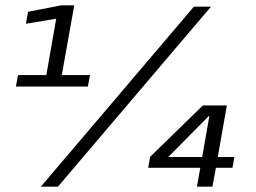

<svg xmlns="http://www.w3.org/2000/svg" viewBox="-20 -699 960 719"><path d="M39.5 -375H309L317 -418H211.5L258 -679H209.5L85 -655L77 -610L190.5 -629L153.5 -418H47.5ZM133 0H197L770 -674H706ZM717.5 0H775.5L788.5 -70.5H850.5L857.5 -111H795.5L829.5 -304H739.5L542 -111.5L535 -70.5H730ZM610 -111 761.5 -264H764L737 -111Z"/></svg>

Font: Anybody UltraCondensed Thin Medium
Style: Italic
Weight: 500
Italic angle: -10°
Version: Version 1.111